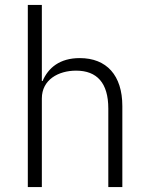

<svg xmlns="http://www.w3.org/2000/svg" viewBox="-20 -760 603 780"><path d="M93 0H150V-360C150 -436 217 -473 289 -473C374 -473 420 -423 420 -319V0H477V-329C477 -454 413 -524 304 -524C222 -524 176 -484 153 -431H150V-740H93Z"/></svg>

Font: IBM Plex Devanagari Light
Style: Regular
Weight: 300
Designer: Mike Abbink, Paul van der Laan, Pieter van Rosmalen, Erin McLaughlin
Foundry: Bold Monday
Version: Version 1.0